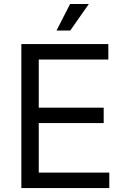

<svg xmlns="http://www.w3.org/2000/svg" viewBox="-20 -950 638 970"><path d="M87.9 0V-727.5H527.3V-649.4H175.8V-406.2H503.9V-328.1H175.8V-78.1H532.2V0ZM265.6 -795.9 334 -929.7H428.7L335 -795.9Z"/></svg>

Font: Inter V
Style: 
Weight: 400
Designer: Rasmus Andersson
Foundry: rsms
Version: Version 4.000;git-a3f224843